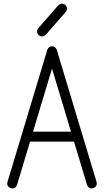

<svg xmlns="http://www.w3.org/2000/svg" viewBox="-20 -1020 563 1039"><path d="M364.3 -307.6 261.5 -648.9 158.7 -307.6ZM235.8 -750Q238.3 -758.3 245.1 -763.8Q252 -769.3 261.5 -769.3Q271 -769.3 278 -763.8Q284.9 -758.3 287.4 -750L502.7 -34.7Q505.6 -25.1 502.2 -17.1Q498.8 -9 491.7 -5.2Q484.6 -1.5 476.6 -0.6Q468.5 0.2 461.3 -4.6Q454.1 -9.5 451.2 -19L380.4 -253.9H142.6L72 -19Q69.1 -9.5 61.9 -4.6Q54.7 0.2 46.6 -0.6Q38.6 -1.5 31.4 -5.2Q24.2 -9 20.8 -17.1Q17.3 -25.1 20.3 -34.7ZM335.7 -955.3 228 -832.3Q220.7 -824 209.5 -823.2Q198.2 -822.5 189.9 -829.8Q181.6 -837.2 180.9 -848.3Q180.2 -859.4 187.5 -867.7L295.2 -990.7Q302.5 -999 313.6 -999.9Q324.7 -1000.7 333 -993.4Q341.3 -986.1 342.2 -974.9Q343 -963.6 335.7 -955.3Z"/></svg>

Font: Tecnico
Style: Fino
Weight: 400
Version: Version 1.3